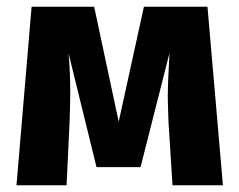

<svg xmlns="http://www.w3.org/2000/svg" viewBox="-20 -551 712 571"><path d="M597 -531H408L333 -189L260 -531H74L29 0H178L187 -190C188 -227 189 -255 189 -273C189 -318 187 -357 184 -392L267 -54H398L484 -393C481 -338 479 -295 479 -262C479 -247 480 -223 481 -190L493 0H643Z"/></svg>

Font: Fira Sans
Style: Bold
Weight: 700
Designer: Carrois Corporate & Edenspiekermann AG
Foundry: Carrois Corporate GbR & Edenspiekermann AG
Version: Version 4.203